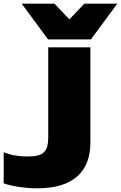

<svg xmlns="http://www.w3.org/2000/svg" viewBox="-210 -841 657 1043"><path d="M281 -584H52V-97C52 -19 29 9 -59 9C-114 9 -155 0 -190 -14V155C-147 170 -78 182 -7 182C191 182 281 88 281 -66ZM427 -821H248L167 -736L86 -821H-92L51 -627H284Z"/></svg>

Font: Bounded ExtBd
Style: Regular
Weight: 800
Designer: Vlad Churkin
Version: Version 3.0